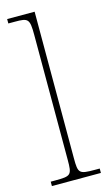

<svg xmlns="http://www.w3.org/2000/svg" viewBox="-119 -802 475 844"><g transform="rotate(-15 118.5 -380.0)"><path d="M7 0H230V-20H209C136 -20 132 -24 132 -94V-760H7V-740H37C97 -740 104 -736 104 -662V-94C104 -24 100 -20 27 -20H7Z"/></g></svg>

Font: Noto Serif Tamil SemiCondensed Thin
Style: Regular
Weight: 100
Width: 4
Designer: Indian Type Foundry, Tom Grace, and the Monotype Design Team
Foundry: Monotype Imaging Inc.
Version: Version 2.004